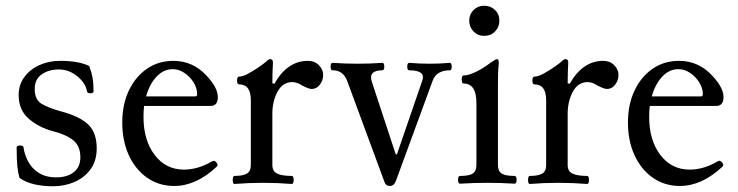

<svg xmlns="http://www.w3.org/2000/svg" viewBox="-20 -637 2571 669"><path d="M165 12Q89 12 48 -17Q43 -34 40.5 -57Q38 -80 38 -123Q38 -130 50 -130Q62 -130 62 -123Q65 -100 77.5 -75.5Q90 -51 114.5 -35Q139 -19 176 -19Q214 -19 237 -37Q260 -55 260 -89Q260 -128 235.5 -148Q211 -168 164 -180Q115 -193 80 -223.5Q45 -254 45 -306Q45 -341 64.5 -368Q84 -395 117 -410Q150 -425 190 -425Q254 -425 291 -407Q299 -386 302.5 -365.5Q306 -345 306 -319Q306 -312 295 -312Q284 -312 283 -319Q278 -348 249 -371.5Q220 -395 185 -395Q150 -395 125.5 -378Q101 -361 101 -327Q101 -290 124.5 -275.5Q148 -261 199 -247Q258 -231 287.5 -203Q317 -175 317 -120Q317 -76 295 -46.5Q273 -17 238.5 -2.5Q204 12 165 12Z M587 11Q534 11 493 -17.5Q452 -46 429 -96Q406 -146 406 -210Q406 -273 429 -321.5Q452 -370 492 -397.5Q532 -425 584 -425Q653 -425 701 -372Q739 -331 739 -299Q739 -268 714 -268H482Q480 -250 480 -230Q480 -148 519 -97Q558 -46 621 -46Q670 -46 719 -75Q727 -80 734 -71Q741 -62 736 -57Q664 11 587 11ZM582 -396Q550 -396 525.5 -370Q501 -344 489 -301H660Q667 -301 667 -309Q667 -330 654.5 -350Q642 -370 622.5 -383Q603 -396 582 -396Z M797 4Q793 4 791.5 -3Q790 -10 791.5 -17Q793 -24 797 -24Q826 -24 840 -32Q854 -40 854 -62V-288Q854 -343 813 -343Q806 -343 806 -356.5Q806 -370 813 -370Q826 -370 846 -381Q866 -392 884.5 -405Q903 -418 909 -424Q916 -431 922 -431Q931 -431 931 -419Q930 -401 929.5 -383Q929 -365 929 -347L936 -345Q981 -425 1053 -425Q1076 -425 1091 -410Q1106 -395 1106 -376Q1106 -357 1094.5 -342Q1083 -327 1066 -327Q1056 -327 1033 -339Q1022 -346 1013.5 -348.5Q1005 -351 999 -351Q965 -351 947 -317.5Q929 -284 929 -241V-62Q929 -40 946 -32Q963 -24 997 -24Q1001 -24 1002.5 -17Q1004 -10 1002.5 -3Q1001 4 997 4Q972 2 947 1Q922 0 896 0Q871 0 846.5 1Q822 2 797 4Z M1339 11Q1324 11 1320 -2L1189 -357Q1175 -392 1139 -392Q1132 -392 1132 -405Q1132 -418 1139 -418Q1183 -415 1226 -415Q1269 -415 1312 -418Q1319 -418 1319 -405Q1319 -392 1312 -392Q1262 -392 1276 -351L1359 -99H1363L1451 -355Q1465 -392 1406 -392Q1399 -392 1399 -405Q1399 -418 1406 -418Q1441 -415 1477 -415Q1513 -415 1547 -418Q1554 -418 1554 -405Q1554 -392 1547 -392Q1502 -392 1488 -357L1360 -8Q1353 11 1339 11Z M1667 -512Q1645 -512 1630 -527.5Q1615 -543 1615 -565Q1615 -587 1630 -602Q1645 -617 1667 -617Q1689 -617 1704.5 -602.5Q1720 -588 1720 -565Q1720 -543 1705 -527.5Q1690 -512 1667 -512ZM1583 3Q1576 3 1576 -10.5Q1576 -24 1583 -24Q1615 -24 1627.5 -32.5Q1640 -41 1640 -62V-279Q1640 -346 1595 -346Q1591 -346 1589.5 -353Q1588 -360 1589.5 -367Q1591 -374 1595 -374Q1612 -374 1638 -386.5Q1664 -399 1690 -419Q1707 -431 1712 -431Q1718 -431 1718 -417Q1716 -399 1715.5 -380Q1715 -361 1715 -342V-62Q1715 -41 1728 -32.5Q1741 -24 1773 -24Q1780 -24 1780 -10.5Q1780 3 1773 3Q1725 0 1678 0Q1631 0 1583 3Z M1826 4Q1822 4 1820.5 -3Q1819 -10 1820.5 -17Q1822 -24 1826 -24Q1855 -24 1869 -32Q1883 -40 1883 -62V-288Q1883 -343 1842 -343Q1835 -343 1835 -356.5Q1835 -370 1842 -370Q1855 -370 1875 -381Q1895 -392 1913.5 -405Q1932 -418 1938 -424Q1945 -431 1951 -431Q1960 -431 1960 -419Q1959 -401 1958.5 -383Q1958 -365 1958 -347L1965 -345Q2010 -425 2082 -425Q2105 -425 2120 -410Q2135 -395 2135 -376Q2135 -357 2123.5 -342Q2112 -327 2095 -327Q2085 -327 2062 -339Q2051 -346 2042.5 -348.5Q2034 -351 2028 -351Q1994 -351 1976 -317.5Q1958 -284 1958 -241V-62Q1958 -40 1975 -32Q1992 -24 2026 -24Q2030 -24 2031.5 -17Q2033 -10 2031.5 -3Q2030 4 2026 4Q2001 2 1976 1Q1951 0 1925 0Q1900 0 1875.5 1Q1851 2 1826 4Z M2349 11Q2296 11 2255 -17.5Q2214 -46 2191 -96Q2168 -146 2168 -210Q2168 -273 2191 -321.5Q2214 -370 2254 -397.5Q2294 -425 2346 -425Q2415 -425 2463 -372Q2501 -331 2501 -299Q2501 -268 2476 -268H2244Q2242 -250 2242 -230Q2242 -148 2281 -97Q2320 -46 2383 -46Q2432 -46 2481 -75Q2489 -80 2496 -71Q2503 -62 2498 -57Q2426 11 2349 11ZM2344 -396Q2312 -396 2287.5 -370Q2263 -344 2251 -301H2422Q2429 -301 2429 -309Q2429 -330 2416.5 -350Q2404 -370 2384.5 -383Q2365 -396 2344 -396Z"/></svg>

Font: Junicode
Style: Regular
Weight: 400
Designer: Peter S. Baker
Version: Version 2.100; ttfautohint (v1.8.4)